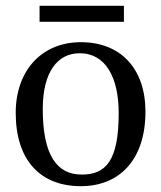

<svg xmlns="http://www.w3.org/2000/svg" viewBox="-20 -630 554 660"><path d="M258 10C388 10 480 -78 480 -246C480 -394 395 -485 258 -485C123 -485 34 -387 34 -242C34 -80 118 10 258 10ZM262 -30C176 -29 127 -96 127 -255C127 -383 178 -447 254 -447C343 -447 388 -364 388 -241C388 -78 344 -30 262 -30ZM406 -555V-610H116V-555Z"/></svg>

Font: STIX Two Text
Style: Regular
Weight: 400
Designer: Ross Mills, John Hudson & Paul Hanslow, Tiro Typeworks Ltd; with prior portions MicroPress Inc., and Coen Hoffman.
Foundry: Tiro Typeworks Ltd
Version: Version 2.13 b171